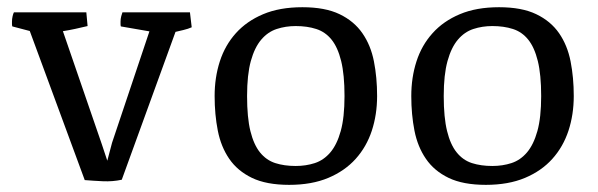

<svg xmlns="http://www.w3.org/2000/svg" viewBox="-20 -498 1658 532"><path d="M62.5 -412.1 14.2 -424.8Q13.2 -427.2 13.2 -431.2Q13.2 -435.1 13.2 -438.5Q13.2 -445.3 14.9 -452.9Q16.6 -460.4 18.6 -463.9H219.2L222.7 -425.8Q206.5 -421.9 188.5 -418Q170.4 -414.1 154.3 -411.6L262.2 -98.1L277.3 -52.7L290.5 -102.5L394 -411.1L314.9 -424.8Q314 -427.2 314 -431.2Q314 -435.1 314 -438.5Q314 -445.3 315.9 -452.9Q317.9 -460.4 319.3 -463.9H506.3L511.2 -422.4Q501.5 -418 488 -414.8Q474.6 -411.6 466.3 -409.7L317.4 0Q292.5 5.4 265.1 4.2Q237.8 2.9 214.8 1Z M574.7 -231.9Q574.7 -283.2 589.1 -327.9Q603.5 -372.6 633.5 -406Q663.6 -439.5 709.2 -458.7Q754.9 -478 817.9 -478Q880.9 -478 920.9 -458.7Q960.9 -439.5 984.1 -406Q1007.3 -372.6 1016.1 -327.9Q1024.9 -283.2 1024.9 -231.9Q1024.9 -180.7 1010.3 -136Q995.6 -91.3 965.6 -57.9Q935.5 -24.4 889.6 -5.1Q843.8 14.2 781.2 14.2Q718.3 14.2 678.2 -5.1Q638.2 -24.4 615.2 -57.9Q592.3 -91.3 583.5 -136Q574.7 -180.7 574.7 -231.9ZM664.6 -231.9Q664.6 -172.4 673.8 -134.8Q683.1 -97.2 700.4 -75.7Q717.8 -54.2 742.7 -46.1Q767.6 -38.1 799.3 -38.1Q827.6 -38.1 852.3 -46.1Q877 -54.2 895.3 -75.7Q913.6 -97.2 924.1 -134.8Q934.6 -172.4 934.6 -231.9Q934.6 -291 925.3 -328.9Q916 -366.7 898.7 -388.2Q881.3 -409.7 856.2 -417.7Q831.1 -425.8 799.3 -425.8Q771.5 -425.8 746.8 -417.7Q722.2 -409.7 703.9 -388.2Q685.5 -366.7 675 -328.9Q664.6 -291 664.6 -231.9Z M1119.6 -231.9Q1119.6 -283.2 1134 -327.9Q1148.4 -372.6 1178.5 -406Q1208.5 -439.5 1254.2 -458.7Q1299.8 -478 1362.8 -478Q1425.8 -478 1465.8 -458.7Q1505.9 -439.5 1529.1 -406Q1552.2 -372.6 1561 -327.9Q1569.8 -283.2 1569.8 -231.9Q1569.8 -180.7 1555.2 -136Q1540.5 -91.3 1510.5 -57.9Q1480.5 -24.4 1434.6 -5.1Q1388.7 14.2 1326.2 14.2Q1263.2 14.2 1223.1 -5.1Q1183.1 -24.4 1160.2 -57.9Q1137.2 -91.3 1128.4 -136Q1119.6 -180.7 1119.6 -231.9ZM1209.5 -231.9Q1209.5 -172.4 1218.8 -134.8Q1228 -97.2 1245.4 -75.7Q1262.7 -54.2 1287.6 -46.1Q1312.5 -38.1 1344.2 -38.1Q1372.6 -38.1 1397.2 -46.1Q1421.9 -54.2 1440.2 -75.7Q1458.5 -97.2 1469 -134.8Q1479.5 -172.4 1479.5 -231.9Q1479.5 -291 1470.2 -328.9Q1460.9 -366.7 1443.6 -388.2Q1426.3 -409.7 1401.1 -417.7Q1376 -425.8 1344.2 -425.8Q1316.4 -425.8 1291.7 -417.7Q1267.1 -409.7 1248.8 -388.2Q1230.5 -366.7 1220 -328.9Q1209.5 -291 1209.5 -231.9Z"/></svg>

Font: Fjord
Style: One
Weight: 400
Designer: Viktoriya Grabowska
Foundry: Viktoriya Grabowska
Version: Version 1.002